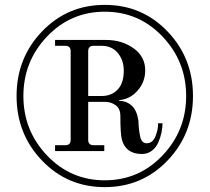

<svg xmlns="http://www.w3.org/2000/svg" viewBox="-20 -750 860 788"><path d="M76 -356Q76 -214 173 -112Q270 -10 410 -10Q550 -10 647 -112Q744 -214 744 -356Q744 -498 647 -600Q550 -702 410 -702Q270 -702 173 -600Q76 -498 76 -356ZM48 -356Q48 -512 152.5 -621Q257 -730 410 -730Q563 -730 667.5 -621Q772 -512 772 -356Q772 -200 667.5 -91Q563 18 410 18Q257 18 152.5 -91Q48 -200 48 -356ZM342 -356H397Q438 -356 463 -382.5Q488 -409 488 -460Q488 -503 463.5 -532.5Q439 -562 397 -562H364Q342 -562 342 -540ZM206 -130V-154H248Q270 -154 270 -176V-540Q270 -562 248 -562H206V-586H416Q480 -586 528 -552Q576 -518 576 -461Q576 -414 545 -378.5Q514 -343 469 -339V-336Q499 -336 520.5 -316.5Q542 -297 548 -255Q549 -220 555 -191Q561 -162 582 -162Q606 -162 617.5 -189.5Q629 -217 629 -244H647Q647 -227 643 -207Q639 -187 630 -166Q621 -145 603.5 -131.5Q586 -118 562 -118Q496 -118 480 -178Q474 -201 474 -274Q474 -304 455 -318Q436 -332 410 -332H342V-176Q342 -154 364 -154H408V-130Z"/></svg>

Font: Old Standard TT
Style: Regular
Weight: 400
Designer: Alexey Kryukov <alexios@thessalonica.org.ru>
Version: Version 1.0